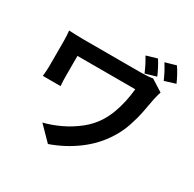

<svg xmlns="http://www.w3.org/2000/svg" viewBox="-199 -1080 1397 1380"><g transform="rotate(30 500.0 -390.5)"><path d="M743.8 -841.9Q760.8 -814.8 776.8 -784.3Q792.9 -753.7 804.2 -726.3L713.9 -699.5Q701.5 -729.5 687 -758.1Q672.5 -786.7 654.7 -815.6ZM886.1 -867.2Q903.9 -841.6 920.8 -810.2Q937.7 -778.8 949.8 -750.7L859.6 -723.1Q846.1 -754.4 830.6 -783.9Q815 -813.4 797 -841.6ZM881.9 -638.9Q879.4 -631.4 875.4 -618.1Q871.5 -604.8 868.5 -591.6Q865.6 -578.4 863.8 -571.5Q854.8 -518.8 842.1 -455.8Q829.5 -392.8 807 -326.9Q784.4 -261 745 -200.2Q682.9 -102.3 584.4 -29.2Q485.9 43.9 365.6 86.1L254.1 -27.6Q321.6 -44.3 391.1 -77.1Q460.6 -110 521.6 -158.2Q582.6 -206.4 621.5 -268.3Q647.2 -309.2 665.7 -358.3Q684.1 -407.3 695.9 -461Q707.7 -514.8 712.7 -568.6Q699.3 -568.6 670.6 -568.6Q641.8 -568.6 602.8 -568.6Q563.8 -568.6 519.8 -568.6Q475.8 -568.6 431.8 -568.6Q387.7 -568.6 348.3 -568.6Q308.8 -568.6 278.4 -568.6Q248 -568.6 233 -568.6Q233 -559.1 233 -543.2Q233 -527.4 233 -508Q233 -488.6 233 -468.9Q233 -449.2 233 -431.7Q233 -414.2 233 -401.7Q233 -390.9 233.5 -367Q234 -343.2 236.5 -319.8H89.4Q91.4 -343.2 93 -362.6Q94.6 -382 94.6 -401.7Q94.6 -416.9 94.6 -444.7Q94.6 -472.4 94.6 -504.9Q94.6 -537.4 94.6 -566.6Q94.6 -595.9 94.6 -613Q94.6 -633.3 93.3 -654.9Q92 -676.5 90 -696.6Q114 -695.6 145.8 -694.3Q177.5 -693 212.2 -693Q220.5 -693 247.1 -693Q273.7 -693 311.9 -693Q350.1 -693 395 -693Q439.9 -693 485.1 -693Q530.4 -693 571.7 -693Q613.1 -693 644 -693Q675 -693 690.2 -693Q715.9 -693 740.5 -694.8Q765.1 -696.6 785.2 -700.1Z"/></g></svg>

Font: Noto Sans TC
Style: Regular
Weight: 100
Designer: Ryoko NISHIZUKA 西塚涼子 (kana, bopomofo & ideographs); Paul D. Hunt (Latin, Greek & Cyrillic); Sandoll Communications 산돌커뮤니
Foundry: Adobe
Version: Version 2.004;hotconv 1.0.118;makeotfexe 2.5.65603